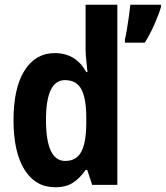

<svg xmlns="http://www.w3.org/2000/svg" viewBox="-20 -831 699 810"><path d="M213 -41Q130 -41 83.5 -115Q37 -189 37 -324Q37 -460 83.5 -533.5Q130 -607 211 -607Q300 -607 344 -527H349Q347 -553 344 -577Q341 -601 341 -625V-811H475V-51H369L348 -114H341Q317 -79 287.5 -60Q258 -41 213 -41ZM255 -152Q302 -152 322.5 -190Q343 -228 344 -307V-334Q344 -415 323.5 -454Q303 -493 254 -493Q174 -493 174 -325Q174 -152 255 -152ZM659 -801Q648 -765 630 -725Q612 -685 591 -651H507V-664Q511 -680 515.5 -707.5Q520 -735 524 -763.5Q528 -792 530 -811H659Z"/></svg>

Font: Noto Sans Tamil UI Condensed
Style: Bold
Weight: 700
Width: 3
Designer: Jelle Bosma - Monotype Design Team
Foundry: Monotype Imaging Inc.
Version: Version 2.004; ttfautohint (v1.8.4.7-5d5b)